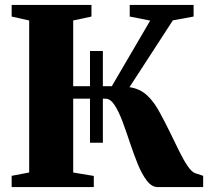

<svg xmlns="http://www.w3.org/2000/svg" viewBox="-20 -763 860 783"><path d="M27.5 0V-46L99 -59.5V-679.5L27.5 -695.5V-743H353V-695.5L278.5 -679.5V-411.5H347V-555H399.5V-411.5H436L592.5 -679L509 -695.5V-743H769.5V-695.5L685 -680L508 -407.5Q550 -401.5 579.5 -374.5Q609 -347.5 633.5 -300.5Q654 -263 673.5 -222.8Q693 -182.5 710.8 -146.5Q728.5 -110.5 744.8 -86.5Q761 -62.5 775 -57L808.5 -46V0H623.5Q599 0 579 -26Q559 -52 542.2 -93Q525.5 -134 510.2 -180Q495 -226 479.8 -267Q464.5 -308 447.5 -334.2Q430.5 -360.5 410 -360.5H399.5V-181H347V-360.5H278.5V-59.5L362.5 -45.5V0Z"/></svg>

Font: Merriweather 72pt Black
Style: Regular
Weight: 900
Version: Version 2.100